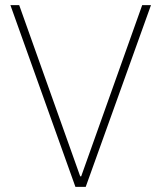

<svg xmlns="http://www.w3.org/2000/svg" viewBox="-20 -727 628 747"><path d="M292 -41H295.9L533.2 -707H567.4L313.5 0H273.4L20.5 -707H54.7Z"/></svg>

Font: Pretendard GOV Thin
Style: Regular
Weight: 100
Designer: Base glyphs from Inter by Rasmus Andersson; Hangeul glyphs from Noto Sans CJK(Source Han Sans) by Jang Soo-young and Kan
Foundry: Kil Hyung-jin
Version: Version 1.309